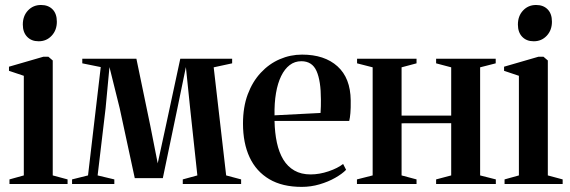

<svg xmlns="http://www.w3.org/2000/svg" viewBox="-20 -738 2284 770"><path d="M18 0V-18.5L75.5 -34.5V-434L16 -454V-470.5L154 -510.5H174L191.5 -495.5V-34.5L251 -18.5V0ZM134.5 -572.5Q106 -572.5 88.8 -590.5Q71.5 -608.5 71.5 -639.5Q71.5 -674 92.2 -696Q113 -718 144 -718H145Q173.5 -718 190.8 -700.5Q208 -683 208 -651Q208 -617 187.2 -594.8Q166.5 -572.5 135.5 -572.5Z M269 0V-18.5L333 -34.5L384 -469L310 -484V-502.5H527L583 -232.5L612.5 -83L645 -232.5L703 -502.5H911V-484L837 -468L887 -34.5L947 -18.5V0H713V-18.5L771.5 -34.5L742.5 -304L725.5 -469L691.5 -304L633 -23.5H520.5L460 -304L419 -469L403.5 -304L371.5 -34.5L438.5 -18.5V0Z M1190 11.5Q1112 11.5 1059.8 -19.5Q1007.5 -50.5 981 -107.2Q954.5 -164 954.5 -242.5Q954.5 -308.5 973.5 -359.5Q992.5 -410.5 1025.8 -446.2Q1059 -482 1101.8 -500.5Q1144.5 -519 1191.5 -519Q1281.5 -519 1333.5 -472Q1385.5 -425 1386.5 -335.5Q1387 -304 1385.2 -284.2Q1383.5 -264.5 1380.5 -253H1081Q1082 -205 1090.5 -165.8Q1099 -126.5 1116.2 -98Q1133.5 -69.5 1160.8 -54Q1188 -38.5 1225.5 -38.5Q1261 -38.5 1297.8 -51Q1334.5 -63.5 1356 -80.5L1368 -57Q1352 -40.5 1324.2 -24.8Q1296.5 -9 1261.8 1.2Q1227 11.5 1190 11.5ZM1081 -275.5 1265.5 -285Q1266.5 -299.5 1266.8 -312Q1267 -324.5 1267 -338.5Q1267 -413.5 1249.5 -453Q1232 -492.5 1188.5 -492.5Q1162 -492.5 1141.8 -477Q1121.5 -461.5 1107.5 -432.8Q1093.5 -404 1086.8 -364.2Q1080 -324.5 1081 -275.5Z M1411.5 0V-18.5L1474.5 -34.5V-468L1412 -484V-502.5H1650.5V-484L1590.5 -468V-274.5H1789.5V-468L1729 -484V-502.5H1968V-484L1905.5 -468V-34.5L1968.5 -18.5V0H1729V-18.5L1789.5 -34.5V-244L1590.5 -243.5V-34.5L1650.5 -18.5V0Z M2003.5 0V-18.5L2061 -34.5V-434L2001.5 -454V-470.5L2139.5 -510.5H2159.5L2177 -495.5V-34.5L2236.5 -18.5V0ZM2120 -572.5Q2091.5 -572.5 2074.2 -590.5Q2057 -608.5 2057 -639.5Q2057 -674 2077.8 -696Q2098.5 -718 2129.5 -718H2130.5Q2159 -718 2176.2 -700.5Q2193.5 -683 2193.5 -651Q2193.5 -617 2172.8 -594.8Q2152 -572.5 2121 -572.5Z"/></svg>

Font: Merriweather 144pt SemiBold
Style: Regular
Weight: 600
Version: Version 2.100